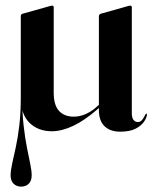

<svg xmlns="http://www.w3.org/2000/svg" viewBox="-20 -468 560 697"><path d="M55.5 -117.5H60.5Q60.5 -57.5 65.8 -11.8Q71 34 77.8 68Q84.5 102 89.8 126.8Q95 151.5 95 169Q95 188 84.5 198.8Q74 209.5 57 209.5Q40 209.5 29.2 198.8Q18.5 188 18.5 169Q18.5 151.5 24 126.8Q29.5 102 37 68Q44.5 34 50 -11.8Q55.5 -57.5 55.5 -117.5ZM351 -98 356.5 -92 334 -71.5Q286.5 -30 245.2 -10.8Q204 8.5 168 8.5Q118.5 8.5 87 -22.2Q55.5 -53 55.5 -115V-409.5Q55.5 -413 57 -415Q58.5 -417 61.5 -418L159.5 -445.5Q164 -446.5 165.8 -447Q167.5 -447.5 169.5 -447.5Q172 -447.5 173.5 -445.8Q175 -444 175 -442V-131Q175 -86.5 194.2 -65.5Q213.5 -44.5 248 -44.5Q269 -44.5 290 -53.5Q311 -62.5 329 -78.5ZM416 10Q380 10 359.5 -9.8Q339 -29.5 339 -68.5V-89.5V-409Q339 -412 340.8 -414.5Q342.5 -417 345.5 -418L443 -445.5Q447 -446.5 449 -447Q451 -447.5 453 -447.5Q455.5 -447.5 457 -445.8Q458.5 -444 458.5 -442V-57Q458.5 -41 464.5 -33Q470.5 -25 480.5 -25Q490 -25 496 -32.8Q502 -40.5 505.5 -48Q509 -55.5 510.5 -55.5Q512 -55.5 512.8 -54.5Q513.5 -53.5 513.5 -52Q513 -42 503.5 -27.2Q494 -12.5 473 -1.2Q452 10 416 10Z"/></svg>

Font: Fraunces 120pt SemiBold
Style: Regular
Weight: 600
Version: Version 1.000;[b76b70a41]